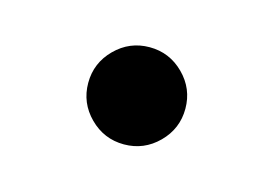

<svg xmlns="http://www.w3.org/2000/svg" viewBox="-36 -440 349 244"><g transform="rotate(15 138.0 -318.0)"><path d="M92.7 -273.1Q111.5 -254.3 137.8 -254.3Q164.1 -254.3 182.9 -273.1Q201.7 -291.9 201.7 -318.2Q201.7 -344.5 182.9 -363.3Q164.1 -382.1 137.8 -382.1Q111.5 -382.1 92.7 -363.3Q73.9 -344.5 73.9 -318.2Q73.9 -291.9 92.7 -273.1Z"/></g></svg>

Font: Inter-Regular
Style: Regular
Weight: 500
Designer: Rasmus Andersson
Foundry: rsms
Version: ""